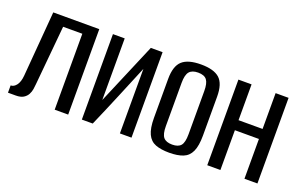

<svg xmlns="http://www.w3.org/2000/svg" viewBox="-68 -769 1632 1043"><g transform="rotate(20 748.5 -248.0)"><path d="M16 0V-42Q35 -42 49.5 -61.5Q64 -81 67 -117L98 -494H364V0H286V-439H175L143 -96Q142 -83 139.5 -66.5Q137 -50 129 -35Q121 -20 105 -10Q89 0 61 0Z M443 0V-494H511V-138L662 -494H730V0H663V-373Q624 -279 585.5 -186.5Q547 -94 506 0Z M950 7Q902 7 870.5 -5Q839 -17 823.5 -50Q808 -83 808 -143V-368Q808 -442 841.5 -472.5Q875 -503 950 -503Q1024 -503 1057.5 -473Q1091 -443 1091 -368V-143Q1091 -84 1076 -51Q1061 -18 1029.5 -5.5Q998 7 950 7ZM950 -40Q985 -40 1000 -58Q1015 -76 1015 -123V-373Q1015 -418 1000.5 -437Q986 -456 950 -456Q915 -456 899.5 -437.5Q884 -419 884 -373V-123Q884 -76 899.5 -58Q915 -40 950 -40Z M1168 0V-495H1244V-288H1383V-495H1458V0H1383V-230H1244V0Z"/></g></svg>

Font: Alumni Sans Medium
Style: Regular
Weight: 500
Designer: Robert E. Leuschke
Foundry: Robert E. Leuschke
Version: Version 1.018